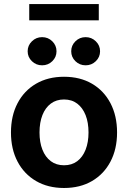

<svg xmlns="http://www.w3.org/2000/svg" viewBox="-20 -918 633 949"><path d="M296.4 11.2Q217.3 11.2 158.2 -23.2Q99.1 -57.6 66.7 -119.4Q34.2 -181.2 34.2 -263.2Q34.2 -345.7 66.7 -407.7Q99.1 -469.7 158.2 -504.2Q217.3 -538.6 296.4 -538.6Q376 -538.6 434.8 -504.2Q493.7 -469.7 526.1 -407.7Q558.6 -345.7 558.6 -263.2Q558.6 -181.2 526.1 -119.4Q493.7 -57.6 434.8 -23.2Q376 11.2 296.4 11.2ZM296.4 -101.1Q335 -101.1 361.8 -121.3Q388.7 -141.6 403.1 -178.2Q417.5 -214.8 417.5 -263.2Q417.5 -312.5 403.1 -348.9Q388.7 -385.3 361.8 -405.8Q335 -426.3 296.4 -426.3Q258.3 -426.3 231.2 -406Q204.1 -385.7 189.7 -349.1Q175.3 -312.5 175.3 -263.2Q175.3 -214.8 189.7 -178.2Q204.1 -141.6 231.2 -121.3Q258.3 -101.1 296.4 -101.1ZM403.3 -595.2Q373.5 -595.2 352.8 -615.5Q332 -635.7 332 -664.6Q332 -693.4 352.8 -713.9Q373.5 -734.4 403.3 -734.4Q432.6 -734.4 453.6 -713.9Q474.6 -693.4 474.6 -664.6Q474.6 -635.7 453.6 -615.5Q432.6 -595.2 403.3 -595.2ZM188 -595.2Q158.7 -595.2 137.7 -615.5Q116.7 -635.7 116.7 -664.6Q116.7 -693.4 137.7 -713.9Q158.7 -734.4 188 -734.4Q217.8 -734.4 238.5 -713.9Q259.3 -693.4 259.3 -664.6Q259.3 -635.7 238.5 -615.5Q217.8 -595.2 188 -595.2ZM468.3 -897.9V-817.4H124.5V-897.9Z"/></svg>

Font: Inter Cardless Tabular Bold
Style: Bold
Weight: 700
Designer: Rasmus Andersson
Foundry: rsms
Version: Version 4.000;git-4fc901f